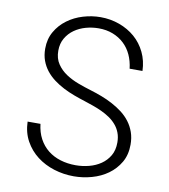

<svg xmlns="http://www.w3.org/2000/svg" viewBox="-82 -791 764 869"><g transform="rotate(10 300.0 -356.0)"><path d="M483.4 -174.8Q483.4 -199.7 475.8 -219.5Q468.3 -239.3 454.8 -254.9Q441.4 -270.5 423.8 -282.5Q406.2 -294.4 386.2 -303.7Q366.2 -313 345.2 -320.3Q324.2 -327.6 304.7 -334Q279.8 -341.8 254.2 -351.3Q228.5 -360.8 204.3 -373.3Q180.2 -385.7 158.9 -401.6Q137.7 -417.5 121.8 -437.5Q106 -457.5 96.9 -482.2Q87.9 -506.8 87.9 -537.1Q87.9 -581.5 107.7 -615.7Q127.4 -649.9 159.2 -673.3Q190.9 -696.8 230.7 -708.7Q270.5 -720.7 311 -720.7Q356.4 -720.7 397.5 -705.8Q438.5 -690.9 469.5 -664.1Q500.5 -637.2 519 -598.9Q537.6 -560.5 539.1 -513.7H480Q476.1 -548.3 462.9 -576.9Q449.7 -605.5 427.7 -626Q405.8 -646.5 376.2 -658Q346.7 -669.4 311 -669.4Q281.2 -669.4 252.2 -661.4Q223.1 -653.3 200 -637Q176.8 -620.6 162.4 -595.9Q147.9 -571.3 147.9 -538.1Q147.9 -502.4 164.8 -477.5Q181.6 -452.6 207.5 -435.5Q233.4 -418.5 264.4 -407Q295.4 -395.5 323.2 -387.2Q349.1 -379.4 375.5 -369.4Q401.9 -359.4 426.5 -346.2Q451.2 -333 472.7 -316.7Q494.1 -300.3 510 -279.3Q525.9 -258.3 534.9 -232.7Q543.9 -207 543.9 -175.8Q543.9 -128.9 523.7 -94.2Q503.4 -59.6 471.2 -36.4Q439 -13.2 397.9 -1.7Q356.9 9.8 314.9 9.8Q268.1 9.8 224.1 -3.9Q180.2 -17.6 145.8 -43.9Q111.3 -70.3 89.8 -109.1Q68.4 -147.9 66.9 -197.8H126Q130.4 -159.7 146.2 -130.1Q162.1 -100.6 187 -80.8Q211.9 -61 244.6 -51Q277.3 -41 314.9 -41Q346.2 -41 376.2 -48.8Q406.2 -56.6 430.2 -73Q454.1 -89.4 468.8 -114.5Q483.4 -139.6 483.4 -174.8Z"/></g></svg>

Font: Roboto Mono Light
Style: Regular
Weight: 300
Designer: Google
Version: Version 2.000985; 2015; ttfautohint (v1.3)